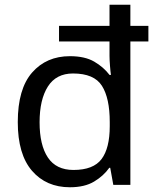

<svg xmlns="http://www.w3.org/2000/svg" viewBox="-20 -780 657 810"><path d="M275 10Q175 10 115 -59.5Q55 -129 55 -265Q55 -405 115.5 -474Q176 -543 275 -543Q338 -543 377.5 -520Q417 -497 442 -464H448Q446 -477 444 -502.5Q442 -528 442 -544V-605H229V-671H442V-760H530V-671H606V-605H530V0H458L445 -72H441Q417 -38 377 -14Q337 10 275 10ZM290 -63Q374 -63 408.5 -109Q443 -155 443 -248V-265Q443 -366 410 -418Q377 -470 288 -470Q217 -470 182 -415Q147 -360 147 -264Q147 -168 182 -115.5Q217 -63 290 -63Z"/></svg>

Font: Noto Sans Khojki
Style: Regular
Weight: 400
Designer: Monotype Design Team
Foundry: Monotype Imaging Inc.
Version: Version 2.003; ttfautohint (v1.8.4.7-5d5b)